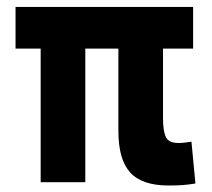

<svg xmlns="http://www.w3.org/2000/svg" viewBox="-20 -538 626 567"><path d="M477.5 9.8Q399.4 9.8 364.5 -28.6Q329.6 -66.9 329.6 -151.4V-394.5H231.9V0H100.1V-394.5H25.9V-517.6H550.3V-394.5H461.4V-189Q461.4 -150.4 470 -133.1Q478.5 -115.7 506.8 -115.7Q515.1 -115.7 524.2 -116.7Q533.2 -117.7 545.4 -119.6L557.1 3.9Q536.6 7.3 520 8.5Q503.4 9.8 477.5 9.8Z"/></svg>

Font: Cascadia Mono PL
Style: Bold
Weight: 700
Monospace: yes
Designer: Aaron Bell
Foundry: Saja Typeworks
Version: Version 2404.023; ttfautohint (v1.8.4)